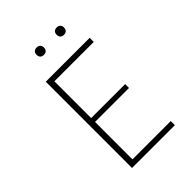

<svg xmlns="http://www.w3.org/2000/svg" viewBox="-280 -1130 1259 1259"><g transform="rotate(-45 350.0 -500.5)"><path d="M183 0V-800H590V-762H225V-421H540V-385H225V-38H580V0ZM299 -933Q283 -933 274 -942Q265 -951 265 -967Q265 -983 274 -992Q283 -1001 299 -1001Q315 -1001 324 -992Q333 -983 333 -967Q333 -951 324 -942Q315 -933 299 -933ZM485 -933Q469 -933 460 -942Q451 -951 451 -967Q451 -983 460 -992Q469 -1001 485 -1001Q501 -1001 510 -992Q519 -983 519 -967Q519 -951 510 -942Q501 -933 485 -933Z"/></g></svg>

Font: Martian Mono SemiExpanded Thin
Style: Regular
Weight: 250
Monospace: yes
Version: Version 0.930